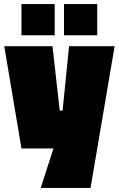

<svg xmlns="http://www.w3.org/2000/svg" viewBox="-20 -733 586 948"><path d="M244 0H86L1 -505H239L275 -187H289L321 -505H546L427 195H181ZM86 -713H250V-559H86ZM296 -713H460V-559H296Z"/></svg>

Font: Cairo Black
Style: Regular
Weight: 900
Designer: Mohamed Gaber, Accademia di Belle Arti di Urbino and others
Foundry: Kief Type Foundry, Accademia di Belle Arti di Urbino and others
Version: Version 3.011